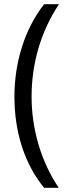

<svg xmlns="http://www.w3.org/2000/svg" viewBox="-20 -740 331 918"><path d="M49 -277C49 -110 97 44 191 158H261C177 34 131 -122 131 -278C131 -436 175 -589 262 -720H191C100 -604 49 -446 49 -277Z"/></svg>

Font: Noto Sans Myanmar UI ExtraCondensed
Style: Regular
Weight: 400
Width: 2
Designer: Monotype Design Team
Foundry: Monotype Imaging Inc.
Version: Version 2.103